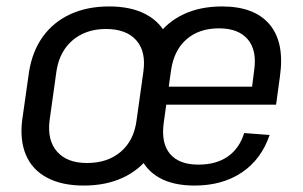

<svg xmlns="http://www.w3.org/2000/svg" viewBox="-20 -568 940 596"><path d="M240 8Q172 8 126 -16.5Q80 -41 60.5 -87Q41 -133 49 -196L70 -344Q80 -408 112.5 -453.5Q145 -499 197.5 -523.5Q250 -548 319 -548Q387 -548 433 -523.5Q479 -499 499 -453.5Q519 -408 510 -344L489 -196Q480 -133 447 -87Q414 -41 361.5 -16.5Q309 8 240 8ZM250 -62Q314 -62 355 -97Q396 -132 404 -195L425 -345Q434 -408 403 -443Q372 -478 309 -478Q267 -478 234.5 -462Q202 -446 181.5 -416.5Q161 -387 155 -345L134 -195Q126 -133 157 -97.5Q188 -62 250 -62ZM584 8Q518 8 475 -16Q432 -40 413.5 -85.5Q395 -131 404 -195L425 -345Q435 -409 467 -454.5Q499 -500 550.5 -524Q602 -548 669 -548Q770 -548 817 -492Q864 -436 849 -331L837 -243H480L488 -299H777L759 -271L769 -350Q778 -412 749 -446Q720 -480 660 -480Q598 -480 559 -446Q520 -412 511 -350L488 -185Q480 -123 508 -90Q536 -57 596 -57Q651 -57 687 -82Q723 -107 738 -155L817 -149Q791 -73 730.5 -32.5Q670 8 584 8Z"/></svg>

Font: Pathway Extreme SemiCondensed
Style: Italic
Weight: 400
Width: 4
Italic angle: -8°
Version: Version 1.001;gftools[0.9.26]